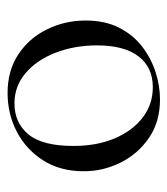

<svg xmlns="http://www.w3.org/2000/svg" viewBox="13 -452 452 519"><g transform="rotate(90 239.5 -193.0)"><path d="M231.4 13Q171.6 13 127.6 -16Q83.6 -45 59.8 -93.5Q36 -142 36 -198Q36 -250 55.2 -288Q74.4 -326 106.2 -350.5Q138 -375 175.4 -387Q212.8 -399 249.2 -399Q310 -399 353.5 -369Q397 -339 420.2 -292Q443.4 -245 443.4 -192.8Q443.4 -129.4 414.1 -83.3Q384.8 -37.2 336.8 -12.1Q288.8 13 231.4 13ZM259.8 -5.6Q312.6 -5.6 343.8 -43.4Q375 -81.2 375 -165Q375 -228.4 354.5 -276.6Q334 -324.8 298.2 -352.2Q262.4 -379.6 216 -379.6Q162.6 -379.6 132.9 -341Q103.2 -302.4 103.2 -228.6Q103.2 -167.8 123 -116.7Q142.8 -65.6 178.2 -35.6Q213.6 -5.6 259.8 -5.6Z"/></g></svg>

Font: Cormorant Light
Style: Regular
Weight: 300
Designer: Christian Thalmann (Catharsis Fonts)
Foundry: Catharsis Fonts
Version: Version 4.000